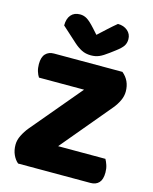

<svg xmlns="http://www.w3.org/2000/svg" viewBox="-125 -930 809 1012"><g transform="rotate(15 280.0 -423.5)"><path d="M73 0Q56 -14 45 -38Q34 -62 34 -93Q34 -118 47 -144Q60 -170 78 -192L308 -466H62Q54 -478 48.5 -495.5Q43 -513 43 -535Q43 -573 60 -591Q77 -609 106 -609H479Q523 -573 523 -513Q523 -488 511.5 -463.5Q500 -439 482 -417L253 -143H511Q518 -131 524 -113Q530 -95 530 -73Q530 -35 513.5 -17.5Q497 0 468 0ZM296 -762Q321 -785 345 -807Q369 -829 391 -847Q423 -847 444 -829Q465 -811 465 -783Q465 -762 455 -746.5Q445 -731 417 -710L389 -689Q360 -667 340 -658.5Q320 -650 296 -650Q266 -650 244 -661.5Q222 -673 202 -691L119 -766Q119 -803 136.5 -823.5Q154 -844 186 -844Q206 -844 223.5 -833.5Q241 -823 269 -792Z"/></g></svg>

Font: Baloo Paaji 2 ExtraBold
Style: Regular
Weight: 800
Designer: Shuchita Grover, Noopur Datye and Ek Type
Foundry: Ek Type
Version: Version 1.640;hotconv 1.0.111;makeotfexe 2.5.65597; ttfautoh